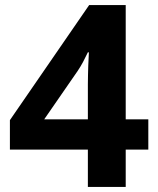

<svg xmlns="http://www.w3.org/2000/svg" viewBox="-20 -736 621 756"><path d="M564 -147H475V0H326V-147H19V-263L331 -716H475V-266H564ZM326 -404Q326 -421 326.5 -440Q327 -459 327.5 -477Q328 -495 329 -509Q330 -523 330 -530H326Q316 -509 307 -492Q298 -475 286 -457L154 -266H326Z"/></svg>

Font: Noto Sans Khmer
Style: Bold
Weight: 700
Version: Version 2.003